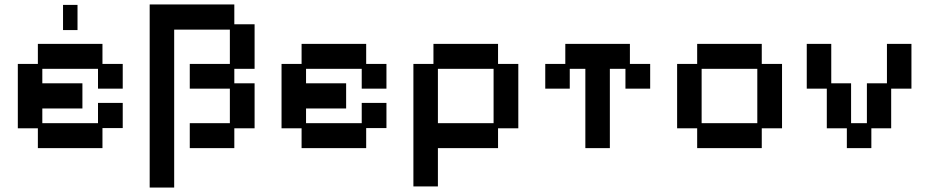

<svg xmlns="http://www.w3.org/2000/svg" viewBox="-20 -653 4174 862"><path d="M150 12V-77H60V-366H150V-456H440V-366H531V-255H420V-344H170V-279H350V-166H170V-100H420V-191H531V-78H440V12ZM263 -518V-631H328V-518Z M652 189V-633H1032V-544H1123V-344H1032V-279H1123V-77H1032V12H832V-100H1012V-255H832V-366H1012V-520H762V189Z M1334 12V-77H1244V-366H1334V-456H1624V-366H1715V-255H1604V-344H1354V-279H1534V-166H1354V-100H1604V-191H1715V-78H1624V12Z M1836 184V-366H1926V-456H2216V-366H2307V-77H2216V12H1946V184ZM1946 -100H2196V-344H1946Z M2608 12V-344H2538V-255H2428V-366H2518V-456H2808V-366H2899V-255H2788V-344H2718V12Z M3110 12V-77H3020V-366H3110V-456H3400V-366H3491V-77H3400V12ZM3130 -100H3380V-344H3130Z M3782 12V-77H3692V-255H3602V-456H3712V-279H3801V-100H3872V-279H3962V-456H4072V-255H3981V-77H3892V12Z"/></svg>

Font: Pixelify Sans Medium
Style: Regular
Weight: 500
Designer: Stefie Justprince
Foundry: Typecalism Foundryline
Version: Version 1.000;February 13, 2025;FontCreator 15.0.0.3015 64-b